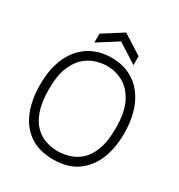

<svg xmlns="http://www.w3.org/2000/svg" viewBox="-198 -976 1049 1123"><g transform="rotate(30 326.5 -414.5)"><path d="M326 14Q230 14 167 -29.5Q104 -73 73 -150Q42 -227 42 -326Q42 -440 79 -517.5Q116 -595 180.5 -634Q245 -673 328 -673Q414 -673 477.5 -631.5Q541 -590 576 -512Q611 -434 611 -324Q611 -225 579.5 -149Q548 -73 485 -29.5Q422 14 326 14ZM324 -41Q359 -41 399 -52Q439 -63 474 -93Q509 -123 531 -180Q553 -237 553 -329Q553 -433 521.5 -496.5Q490 -560 439 -589Q388 -618 328 -618Q297 -618 257.5 -607Q218 -596 182.5 -566Q147 -536 123.5 -479.5Q100 -423 100 -332Q100 -244 120 -187Q140 -130 173 -98Q206 -66 245.5 -53.5Q285 -41 324 -41ZM194 -699V-759L326 -843L458 -759V-699L326 -783Z"/></g></svg>

Font: Bricolage Grotesque 48pt ExtraLight
Style: Regular
Weight: 200
Designer: Mathieu Triay
Foundry: Atelier Triay
Version: Version 1.000; ttfautohint (v1.8.4.7-5d5b);gftools[0.9.32]